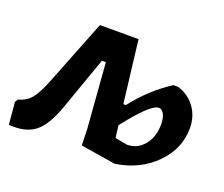

<svg xmlns="http://www.w3.org/2000/svg" viewBox="-101 -590 843 724"><g transform="rotate(20 320.5 -228.0)"><path d="M415 8 278 -14 276 -80 256 -340H240L165 -128Q137 -48 99 -18Q61 12 -7 7L-15 -82L-8 -94Q25 -103 44 -126Q63 -149 86 -208L187 -464H342L372 -214H382Q445 -295 525 -346H544Q587 -333 613 -297.5Q639 -262 639 -214Q639 -132 577.5 -69.5Q516 -7 421 8ZM503 -247Q470 -247 382 -133L388 -84L437 -75Q478 -75 505 -107.5Q532 -140 532 -190Q532 -216 524 -231.5Q516 -247 503 -247Z"/></g></svg>

Font: Alegreya Sans
Style: Bold Italic
Weight: 700
Italic angle: -7°
Designer: Juan Pablo del Peral
Foundry: Huerta Tipografica
Version: Version 2.007